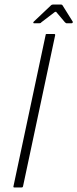

<svg xmlns="http://www.w3.org/2000/svg" viewBox="-20 -822 339 842"><path d="M81 -5Q80 0 75 0H42Q38 0 39 -5L180 -668Q180 -673 185 -673H218Q220 -673 221 -672Q222 -671 222 -668ZM129 -720Q126 -720 126 -722.5Q126 -725 128 -727L204 -799Q207 -802 212 -802H248Q252 -802 254 -799L299 -727Q300 -725 298.5 -722.5Q297 -720 294 -720H271Q270 -720 268.5 -721.5Q267 -723 265 -724L227 -769Q226 -772 220 -769L161 -724Q160 -722 158 -721Q156 -720 153 -720Z"/></svg>

Font: Glory Thin ExtraLight
Style: Italic
Weight: 250
Italic angle: -12°
Version: Version 1.011